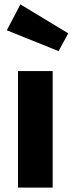

<svg xmlns="http://www.w3.org/2000/svg" viewBox="-20 -855 331 875"><path d="M11 -717 247 -622 291 -703 73 -835ZM62 -531V0H220V-531Z"/></svg>

Font: Fira Sans
Style: Bold
Weight: 700
Designer: Carrois Corporate & Edenspiekermann AG
Foundry: Carrois Corporate GbR & Edenspiekermann AG
Version: Version 4.203